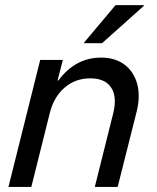

<svg xmlns="http://www.w3.org/2000/svg" viewBox="-20 -736 618 756"><path d="M13.3 0 138.3 -500H227.5L206.7 -419.2H210Q276.7 -509.2 378.3 -509.2Q433.3 -509.2 470 -481.7Q506.7 -454.2 520 -406.2Q533.3 -358.3 518.3 -297.5L443.3 0H353.3L425.8 -290Q441.7 -354.2 417.9 -390.8Q394.2 -427.5 335 -427.5Q276.7 -427.5 234.2 -390.8Q191.7 -354.2 175.8 -290L103.3 0ZM310.8 -565.8 311.7 -569.2 435 -715.8H546.7L545.8 -712.5L381.7 -565.8Z"/></svg>

Font: Funnel Sans
Style: Italic
Weight: 400
Italic angle: -14.036°
Version: Version 1.000; Beta; Release 5; Build 24; ttfautohint (v1.8.